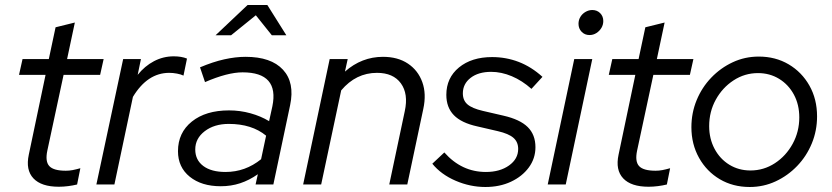

<svg xmlns="http://www.w3.org/2000/svg" viewBox="-20 -737 3324 767"><path d="M215 9Q145 9 113.5 -24.5Q82 -58 95 -119L162 -438H56L70 -501H175L202 -628L279 -647L248 -501H394L380 -438H234L169 -135Q160 -92 177 -73.5Q194 -55 243 -55Q257 -55 270 -57.5Q283 -60 301 -65L288 0Q272 4 252.5 6.5Q233 9 215 9Z M365 0 472 -501H543L530 -438Q558 -473 595 -492.5Q632 -512 674 -512Q705 -512 727 -503L713 -435Q703 -440 687 -443Q671 -446 656 -446Q569 -446 511 -350L437 0Z M862 7Q785 7 738 -31Q691 -69 691 -133Q691 -207 746.5 -251.5Q802 -296 895 -296Q939 -296 980.5 -284.5Q1022 -273 1055 -253L1068 -312Q1096 -448 949 -448Q889 -448 799 -409L779 -468Q831 -490 876 -500Q921 -510 961 -510Q1063 -510 1110.5 -458.5Q1158 -407 1139 -317L1072 0H1001L1010 -41Q976 -17 939.5 -5Q903 7 862 7ZM881 -50Q960 -50 1023 -101L1043 -195Q986 -242 894 -242Q836 -242 798 -213Q760 -184 760 -140Q760 -98 792 -74Q824 -50 881 -50ZM841 -596 969 -717H1048L1124 -596H1066L1002 -676L903 -596Z M1191 0 1297 -501H1369L1358 -451Q1425 -510 1510 -510Q1569 -510 1609.5 -483Q1650 -456 1667 -409Q1684 -362 1671 -302L1607 0H1535L1597 -293Q1612 -362 1581.5 -404Q1551 -446 1486 -446Q1402 -446 1343 -376L1263 0Z M1919 10Q1858 10 1800 -15Q1742 -40 1707 -83L1755 -128Q1824 -50 1921 -50Q1977 -50 2013.5 -76Q2050 -102 2050 -142Q2050 -170 2031 -186.5Q2012 -203 1969 -213L1887 -232Q1823 -246 1793 -277Q1763 -308 1763 -358Q1763 -426 1813.5 -467.5Q1864 -509 1946 -509Q2002 -509 2052.5 -489.5Q2103 -470 2147 -430L2103 -382Q2066 -415 2024.5 -432.5Q1983 -450 1942 -450Q1891 -450 1860 -426Q1829 -402 1829 -364Q1829 -336 1847.5 -320Q1866 -304 1909 -294L1991 -275Q2057 -260 2088 -229.5Q2119 -199 2119 -149Q2119 -104 2092.5 -68Q2066 -32 2021 -11Q1976 10 1919 10Z M2168 0 2274 -501H2346L2240 0ZM2335 -597Q2316 -597 2303.5 -610Q2291 -623 2291 -642Q2291 -657 2298.5 -669.5Q2306 -682 2319 -689.5Q2332 -697 2346 -697Q2365 -697 2377.5 -684.5Q2390 -672 2390 -653Q2390 -638 2382.5 -625.5Q2375 -613 2362.5 -605Q2350 -597 2335 -597Z M2571 9Q2501 9 2469.5 -24.5Q2438 -58 2451 -119L2518 -438H2412L2426 -501H2531L2558 -628L2635 -647L2604 -501H2750L2736 -438H2590L2525 -135Q2516 -92 2533 -73.5Q2550 -55 2599 -55Q2613 -55 2626 -57.5Q2639 -60 2657 -65L2644 0Q2628 4 2608.5 6.5Q2589 9 2571 9Z M2975 10Q2908 10 2855.5 -21Q2803 -52 2772.5 -106.5Q2742 -161 2742 -229Q2742 -286 2763 -337Q2784 -388 2821.5 -427Q2859 -466 2907.5 -488.5Q2956 -511 3011 -511Q3078 -511 3130.5 -480Q3183 -449 3213.5 -395Q3244 -341 3244 -272Q3244 -215 3223 -164Q3202 -113 3164.5 -74Q3127 -35 3078.5 -12.5Q3030 10 2975 10ZM2978 -56Q3031 -56 3075.5 -85Q3120 -114 3146.5 -162.5Q3173 -211 3173 -268Q3173 -319 3151.5 -359Q3130 -399 3092.5 -422Q3055 -445 3008 -445Q2955 -445 2910.5 -416Q2866 -387 2839.5 -339Q2813 -291 2813 -233Q2813 -183 2834.5 -142.5Q2856 -102 2893.5 -79Q2931 -56 2978 -56Z"/></svg>

Font: Red Hat Display VF
Style: Italic
Weight: 300
Italic angle: -12°
Designer: Pentagram, MCKL
Foundry: Pentagram, MCKL
Version: Version 1.010